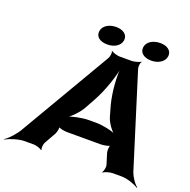

<svg xmlns="http://www.w3.org/2000/svg" viewBox="-218 -1032 1209 1219"><g transform="rotate(20 386.5 -422.5)"><path d="M580 -112 604 -34C607 -21 602 7 593 16L597 18C606 10 640 0 658 0H718C758 0 810 19 833 35L836 32C813 15 783 -31 774 -68L583 -679C580 -691 581 -718 590 -726L588 -728C579 -720 544 -711 528 -711H446C430 -711 399 -720 392 -728L388 -726C395 -718 390 -691 383 -678L25 -67C6 -31 -36 15 -63 32L-61 35C-35 19 24 0 64 0H124C142 0 173 10 180 18L184 16C177 7 180 -21 187 -34L231 -112C238 -125 245 -156 238 -164L234 -162C241 -153 277 -146 295 -146H526C544 -146 582 -153 591 -162L587 -164C578 -156 577 -125 580 -112ZM353 -331 390 -398C437 -482 474 -597 483 -664H479C470 -597 477 -482 500 -398L519 -331C529 -295 563 -247 590 -230L592 -234C565 -250 497 -265 451 -265H402C356 -265 284 -250 253 -234L257 -231C287 -247 333 -295 353 -331ZM346 -756C394 -756 433 -780 438 -818C443 -855 411 -880 363 -880C315 -880 275 -856 270 -818C265 -779 297 -756 346 -756ZM643 -755C691 -755 731 -780 736 -818C741 -855 709 -880 661 -880C613 -880 572 -856 567 -818C562 -780 594 -755 643 -755Z"/></g></svg>

Font: Asimov
Style: EdgeWideIt
Weight: 500
Designer: Google
Version: Version 2.000980: 2014